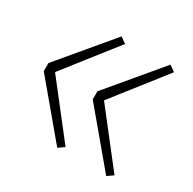

<svg xmlns="http://www.w3.org/2000/svg" viewBox="-110 -620 679 676"><g transform="rotate(30 229.5 -281.5)"><path d="M400 -55 224 -265V-298L400 -508L424 -491L260 -282L424 -72ZM201 -55 25 -265V-298L201 -508L225 -491L61 -282L225 -72Z"/></g></svg>

Font: REM Medium Thin
Style: Regular
Weight: 250
Version: Version 1.005;gftools[0.9.28]